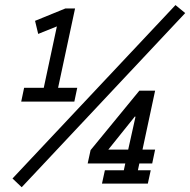

<svg xmlns="http://www.w3.org/2000/svg" viewBox="-20 -662 766 773"><path d="M604.5 -296.9 553.7 -59.6H604.5L592.8 -3.9H541L535.2 23.4H586.9L575.2 77.1H390.6L402.3 23.4H478.5L484.4 -3.9H333L344.7 -57.6L541 -296.9ZM496.1 -59.6 525.4 -191.4 523.4 -193.4 416 -59.6ZM121.1 -578.1 243.2 -627.9H282.2L213.9 -308.6H291L279.3 -252.9H65.4L77.1 -308.6H156.2L209 -555.7L133.8 -525.4ZM686.5 -641.6 725.6 -609.4 67.4 91.8 30.3 56.6Z"/></svg>

Font: Thabit-Bold-Oblique
Style: Bold Oblique
Weight: 700
Designer: Regenerated by Nadim Shaikli
Foundry: MAK Alagha
Version: 0.01